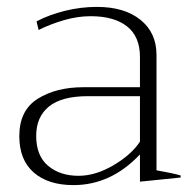

<svg xmlns="http://www.w3.org/2000/svg" viewBox="-20 -527 547 557"><path d="M36 -132Q36 -207 89.5 -240.5Q143 -274 222 -274H386V-362Q386 -421 348.5 -450.5Q311 -480 243 -480Q205 -480 165.5 -468.5Q126 -457 92 -440L86 -465Q122 -484 168 -495.5Q214 -507 261 -507Q341 -507 387.5 -469.5Q434 -432 434 -368V-33Q484 -24 504 -18V-12L386 0V-79Q302 10 193 10Q120 10 78 -26.5Q36 -63 36 -132ZM386 -116V-248H235Q159 -248 122 -218Q85 -188 85 -133Q85 -75 119.5 -46Q154 -17 208 -17Q257 -17 309 -47.5Q361 -78 386 -116Z"/></svg>

Font: Trirong ExtraLight
Style: Regular
Weight: 275
Designer: Katatrad Team
Foundry: CadsonDemak
Version: Version 1.001